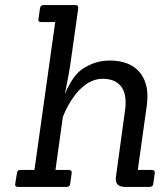

<svg xmlns="http://www.w3.org/2000/svg" viewBox="-20 -738 661 758"><path d="M570 0H475Q437 0 437 -31Q437 -36 438 -42L474 -305Q476 -320 476 -333Q476 -371 460 -394Q437 -427 385 -427Q329 -427 280 -368Q247 -326 228 -276L199 -67H252Q264 -67 263 -55L257 -12Q256 0 242 0H51Q38 0 40 -12L47 -55Q48 -67 60 -67H116L198 -651H143Q129 -651 132 -663L138 -706Q140 -718 152 -718H278Q290 -718 289 -706L257 -479Q252 -447 244.5 -410Q237 -373 237 -371H239Q242 -384 258 -411Q274 -438 291.5 -454.5Q309 -471 341.5 -485Q374 -499 413 -499Q493 -499 532 -452Q562 -415 562 -359Q562 -343 560 -325L524 -67H580Q592 -67 591 -55L585 -12Q584 0 570 0Z"/></svg>

Font: Sanchez
Style: Italic
Weight: 400
Designer: Daniel Hernández
Foundry: LatinoType
Version: Version 1.001